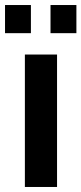

<svg xmlns="http://www.w3.org/2000/svg" viewBox="-42 -744 324 764"><path d="M-22 -612V-724H81V-612ZM159 -612V-724H262V-612ZM57 0V-527H185V0Z"/></svg>

Font: Archivo SemiCondensed
Style: Bold
Weight: 680
Width: 4
Designer: Hector Gatti
Foundry: Omnibus-Type
Version: Version 2.001; ttfautohint (v1.8.3)